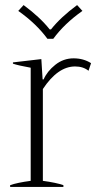

<svg xmlns="http://www.w3.org/2000/svg" viewBox="-20 -737 398 757"><path d="M52 -694 73 -717Q138 -669 176 -621H181Q219 -669 284 -717L305 -694Q234 -644 190 -584H167Q123 -644 52 -694ZM20 -7Q48 -17 101 -24V-470Q51 -479 31 -486V-491L143 -504L148 -424H152Q166 -456 198 -481.5Q230 -507 270 -507Q309 -507 339 -488L329 -458Q308 -475 276 -475Q208 -475 149 -386V-24Q201 -17 230 -7V0H20Z"/></svg>

Font: Trirong ExtraLight
Style: Regular
Weight: 275
Designer: Katatrad Team
Foundry: CadsonDemak
Version: Version 1.001